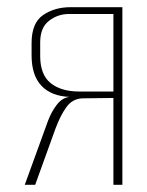

<svg xmlns="http://www.w3.org/2000/svg" viewBox="-20 -515 411 535"><path d="M49 0 114 -179Q124 -205 139 -224Q154 -243 174 -245Q123 -247 95.5 -276Q68 -305 68 -361V-395Q68 -451 100 -473Q132 -495 177 -495H321V0H296V-242L210 -241Q182 -240 165 -216.5Q148 -193 134 -155L78 0ZM201 -260H296V-476H172Q141 -476 116.5 -457Q92 -438 92 -397V-359Q92 -307 121 -283.5Q150 -260 201 -260Z"/></svg>

Font: Alumni Sans SC Thin
Style: Regular
Weight: 100
Designer: Robert E. Leuschke
Foundry: Robert E. Leuschke
Version: Version 1.018